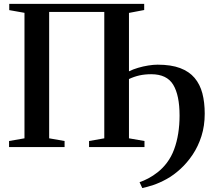

<svg xmlns="http://www.w3.org/2000/svg" viewBox="-20 -763 1107 996"><path d="M28 -743H728V-711L649 -696V-45.5L729.5 -31.5V0H442V-31.5L521 -45.5V-701H235V-45.5L315 -31.5V0H27V-31.5L107 -45.5V-696.5L28 -710.5ZM718 212.5 704 182Q724 175.5 749 162.5Q774 149.5 799.5 129.2Q825 109 846 81Q869 50.5 883.2 12Q897.5 -26.5 904.5 -71Q911.5 -115.5 911.5 -163Q911.5 -269 878.5 -323.5Q845.5 -378 764.5 -378Q731.5 -378 703.5 -371.8Q675.5 -365.5 649 -353L642 -374.5L649 -393Q670 -403.5 696.2 -411.2Q722.5 -419 749 -423.2Q775.5 -427.5 797.5 -427.5Q867.5 -427.5 914.5 -409.8Q961.5 -392 989.5 -358.8Q1017.5 -325.5 1029.8 -278.8Q1042 -232 1042 -173.5Q1042 -110 1025 -56.8Q1008 -3.5 979.5 39Q951 81.5 916 113.5Q880.5 146 844 166Q807.5 186 775 196.8Q742.5 207.5 718 212.5Z"/></svg>

Font: Merriweather 96pt SemiBold
Style: Regular
Weight: 600
Version: Version 2.100